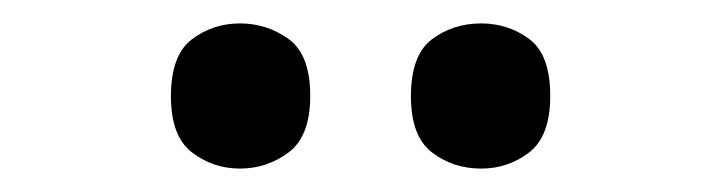

<svg xmlns="http://www.w3.org/2000/svg" viewBox="-20 -770 617 164"><path d="M391 -626Q367 -626 349 -639.8Q331 -653.6 331 -687.7Q331 -723 349 -736.5Q367 -750 391 -750Q414 -750 432 -736.7Q450 -723.4 450 -688Q450 -653.7 432 -639.8Q414 -626 391 -626ZM185 -626Q162 -626 144 -639.8Q126 -653.6 126 -687.7Q126 -723 144 -736.5Q162 -750 185 -750Q208 -750 226.5 -736.7Q245 -723.4 245 -688Q245 -653.7 226.5 -639.8Q208 -626 185 -626Z"/></svg>

Font: Noto Serif Tamil
Style: Italic
Weight: 400
Italic angle: -12°
Designer: Indian Type Foundry, Tom Grace, and the Monotype Design Team
Foundry: Monotype Imaging Inc.
Version: Version 2.003